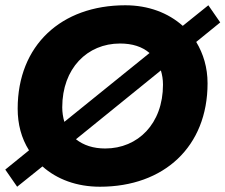

<svg xmlns="http://www.w3.org/2000/svg" viewBox="-21 -698 855 728"><path d="M44 10 140 -67C195 -18 270 10 358 10C601 10 766 -142 766 -382C766 -442 750 -494 723 -539L814 -613L769 -678L672 -600C617 -649 542 -678 454 -678C211 -678 46 -526 46 -286C46 -227 60 -174 89 -128L-1 -55ZM215 -291C215 -439 310 -533 434 -533C481 -533 518 -521 546 -497L223 -236C218 -253 215 -272 215 -291ZM378 -135C333 -135 296 -147 267 -170L589 -431C594 -414 597 -397 597 -377C597 -229 502 -135 378 -135Z"/></svg>

Font: Celebes ExtraBold
Style: Italic
Weight: 800
Italic angle: -10°
Designer: Anugrah Pasau
Foundry: Lafontype
Version: Version 1.000